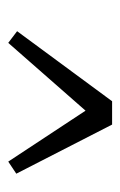

<svg xmlns="http://www.w3.org/2000/svg" viewBox="69 -678 298 477"><g transform="rotate(90 218.5 -439.0)"><path d="M231 -568H289L411 -330L381 -310L236 -530H279L86 -310L57 -332Z"/></g></svg>

Font: Yrsa Light
Style: Italic
Weight: 300
Italic angle: -7.10001°
Designer: Anna Giedrys (Yrsa+Rasa design), David Brezina (Yrsa art-direction, Rasa art-direction, design)
Foundry: Rosetta Type Foundry
Version: Version 2.004